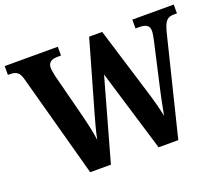

<svg xmlns="http://www.w3.org/2000/svg" viewBox="-118 -888 1231 1063"><g transform="rotate(-20 498.0 -357.0)"><path d="M78 -609 244 0H366L501 -482L647 0H763L907 -584C924 -650 942 -662 978 -662H996V-714H752V-662H773C814 -662 833 -650 833 -618C833 -606 828 -578 824 -561L771 -327C756 -264 744 -200 735 -153C728 -192 711 -255 691 -319L572 -707H495L375 -287C362 -240 350 -199 342 -154C337 -198 320 -270 307 -321L245 -562C241 -580 236 -606 236 -617C236 -648 255 -662 292 -662H313V-714H0V-662H12C48 -662 67 -651 78 -609Z"/></g></svg>

Font: Noto Serif Bengali SemiCondensed
Style: Bold
Weight: 700
Width: 4
Designer: Juan Bruce, Universal Thirst, Indian Type Foundry and the Monotype Design Team.
Foundry: Monotype Imaging Inc.
Version: Version 2.003